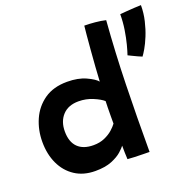

<svg xmlns="http://www.w3.org/2000/svg" viewBox="-127 -850 994 983"><g transform="rotate(-20 370.0 -359.0)"><path d="M405.5 -1.5Q404.5 -13 404 -38Q403.5 -63 403.5 -75.5Q396.5 -65.5 376.5 -47.5Q356.5 -29.5 321 -15Q285.5 -0.5 231.5 -0.5Q167 -0.5 121 -30.8Q75 -61 50.5 -113.5Q26 -166 26 -233Q26 -298 50.8 -354Q75.5 -410 125.2 -444.8Q175 -479.5 250 -479.5Q309.5 -479.5 351.5 -460.2Q393.5 -441 408 -423Q409.5 -455 412.8 -500.5Q416 -546 419.8 -592Q423.5 -638 426.8 -673Q430 -708 431.5 -719.5Q457.5 -719.5 489.8 -716.5Q522 -713.5 546.5 -707.5Q533 -534.5 528.8 -361.8Q524.5 -189 524.5 2.5Q514 2.5 490.8 2Q467.5 1.5 443.2 0.8Q419 0 405.5 -1.5ZM267.5 -128Q302 -128 328.5 -139.8Q355 -151.5 373 -167.5Q391 -183.5 400.5 -197Q400.5 -211 400.5 -235.8Q400.5 -260.5 401 -284Q401.5 -307.5 402 -319Q385 -334.5 348.2 -350Q311.5 -365.5 270.5 -365.5Q214.5 -365.5 183.5 -332Q152.5 -298.5 152.5 -244Q152.5 -187 182.2 -157.5Q212 -128 267.5 -128ZM740 -719Q740 -675.5 730.2 -634.5Q720.5 -593.5 706.5 -559.2Q692.5 -525 678.8 -501.5Q665 -478 657.5 -468.5Q650.5 -471 635.2 -478Q620 -485 605.8 -492Q591.5 -499 587.5 -501Q594 -519.5 602.8 -553Q611.5 -586.5 618 -627.8Q624.5 -669 624.5 -711.5Q632.5 -712.5 655.8 -714.2Q679 -716 703.5 -717.5Q728 -719 740 -719Z"/></g></svg>

Font: Grandstander SemiBold
Style: Regular
Weight: 600
Designer: Tyler Finck
Foundry: Etcetera Type Co
Version: Version 1.200; ttfautohint (v1.8.3)